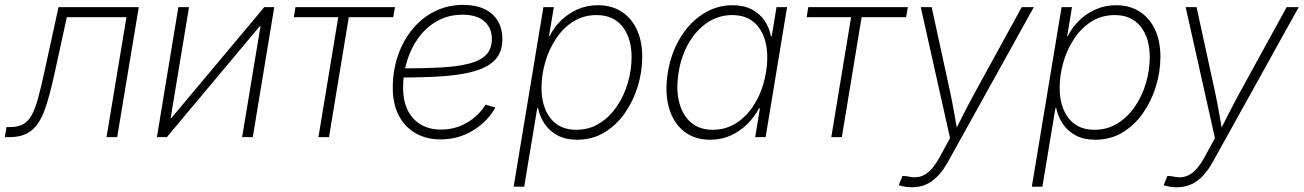

<svg xmlns="http://www.w3.org/2000/svg" viewBox="-59 -565 5371 791"><path d="M-39.1 0 -32.2 -41.5H-18.1Q14.2 -41.5 35.2 -52.5Q56.2 -63.5 70.8 -89.4Q85.4 -115.2 97.9 -160.4Q110.4 -205.6 125 -274.4L182.1 -535.6H512.7L423.8 0H379.9L461.9 -494.1H216.3L166 -263.7Q146.5 -172.4 125.7 -114Q105 -55.7 71.3 -27.8Q37.6 0 -21.5 0Z M982.4 0H938.5L1014.2 -457H1011.2L628.4 0H587.4L675.8 -535.6H719.7L644 -78.1H646.5L1029.8 -535.6H1070.8Z M1252.9 0 1334.5 -494.1H1151.4L1158.2 -535.6H1568.4L1561 -494.1H1377.9L1296.4 0Z M1756.3 9.3Q1696.8 9.3 1652.3 -16.6Q1607.9 -42.5 1583.5 -90.1Q1559.1 -137.7 1559.1 -202.6Q1559.1 -274.4 1580.6 -336.7Q1602.1 -398.9 1641.1 -445.8Q1680.2 -492.7 1733.2 -518.8Q1786.1 -544.9 1849.1 -544.9Q1900.9 -544.9 1937 -527.6Q1973.1 -510.3 1991.9 -478.5Q2010.7 -446.8 2010.7 -404.3Q2010.7 -352.1 1982.7 -320.8Q1954.6 -289.6 1900.4 -273.2Q1846.2 -256.8 1768.3 -251.2Q1690.4 -245.6 1591.3 -245.6L1595.2 -283.2Q1685.5 -283.2 1755.1 -286.9Q1824.7 -290.5 1871.8 -302.5Q1918.9 -314.5 1943.1 -338.6Q1967.3 -362.8 1967.3 -403.8Q1967.3 -450.2 1936.3 -477.3Q1905.3 -504.4 1846.2 -504.4Q1789.6 -504.4 1744.1 -479.5Q1698.7 -454.6 1667 -412.1Q1635.3 -369.6 1618.4 -315.4Q1601.6 -261.2 1601.6 -202.1Q1601.6 -151.9 1619.6 -113.3Q1637.7 -74.7 1672.9 -53Q1708 -31.2 1758.3 -31.2Q1816.4 -31.2 1865 -59.8Q1913.6 -88.4 1941.4 -133.8L1981.9 -122.1Q1949.7 -64 1889.4 -27.3Q1829.1 9.3 1756.3 9.3Z M2057.1 204.1 2179.7 -535.6H2222.7L2202.6 -415H2204.6Q2222.7 -451.7 2252.4 -480.7Q2282.2 -509.8 2320.8 -526.6Q2359.4 -543.5 2404.3 -543.5Q2460.9 -543.5 2502 -516.8Q2543 -490.2 2564.9 -442.6Q2586.9 -395 2586.9 -331.1Q2586.9 -269.5 2568.4 -209Q2549.8 -148.4 2514.9 -98.6Q2480 -48.8 2430.4 -19Q2380.9 10.7 2318.4 10.7Q2272 10.7 2238.8 -6.8Q2205.6 -24.4 2185.3 -54Q2165 -83.5 2157.7 -119.6H2154.3L2100.6 204.1ZM2314.9 -30.3Q2368.2 -30.3 2410.4 -56.6Q2452.6 -83 2482.4 -127Q2512.2 -170.9 2527.6 -223.9Q2543 -276.9 2543 -330.1Q2543 -408.2 2505.4 -455.6Q2467.8 -502.9 2399.4 -502.9Q2345.2 -502.9 2303.2 -476.6Q2261.2 -450.2 2231.9 -406.2Q2202.6 -362.3 2187.3 -309.1Q2171.9 -255.9 2171.9 -202.6Q2171.9 -125 2209 -77.6Q2246.1 -30.3 2314.9 -30.3Z M2867.2 10.7Q2801.3 10.7 2757.6 -24.7Q2713.9 -60.1 2696.5 -122.8Q2679.2 -185.5 2692.4 -267.1Q2706.1 -348.6 2744.4 -410.9Q2782.7 -473.1 2838.4 -508.3Q2894 -543.5 2959 -543.5Q3004.9 -543.5 3037.8 -526.4Q3070.8 -509.3 3090.8 -480Q3110.8 -450.7 3117.2 -415H3120.1L3140.1 -535.6H3183.6L3095.2 0H3052.2L3071.8 -118.7H3067.9Q3048.8 -82.5 3019 -53.2Q2989.3 -23.9 2950.9 -6.6Q2912.6 10.7 2867.2 10.7ZM2877.4 -30.3Q2933.1 -30.3 2978.3 -60.5Q3023.4 -90.8 3054.2 -144.3Q3085 -197.8 3096.7 -267.1Q3107.9 -336.4 3095.2 -389.6Q3082.5 -442.9 3047.6 -472.9Q3012.7 -502.9 2957.5 -502.9Q2902.3 -502.9 2856.4 -472.7Q2810.5 -442.4 2779.3 -389.2Q2748 -335.9 2736.8 -267.1Q2725.6 -198.2 2738.8 -144.8Q2752 -91.3 2787.4 -60.8Q2822.8 -30.3 2877.4 -30.3Z M3365.7 0 3447.3 -494.1H3264.2L3271 -535.6H3681.2L3673.8 -494.1H3490.7L3409.2 0Z M3643.6 198.2 3659.2 159.7 3678.2 161.1Q3705.6 168.5 3728.5 163.3Q3751.5 158.2 3772 138.2Q3792.5 118.2 3812.5 82L3855 3.9L3734.4 -535.6H3779.3L3856 -183.1Q3864.7 -142.1 3871.8 -101.3Q3878.9 -60.5 3886.2 -20H3872.6Q3893.1 -60.5 3913.8 -101.3Q3934.6 -142.1 3957 -183.1L4150.4 -535.6H4200.2L3848.6 97.7Q3828.1 135.3 3805.2 159.4Q3782.2 183.6 3755.9 195.1Q3729.5 206.5 3698.2 206.5Q3683.1 206.5 3669.7 204.3Q3656.2 202.1 3643.6 198.2Z M4191.9 204.1 4314.5 -535.6H4357.4L4337.4 -415H4339.4Q4357.4 -451.7 4387.2 -480.7Q4417 -509.8 4455.6 -526.6Q4494.1 -543.5 4539.1 -543.5Q4595.7 -543.5 4636.7 -516.8Q4677.7 -490.2 4699.7 -442.6Q4721.7 -395 4721.7 -331.1Q4721.7 -269.5 4703.1 -209Q4684.6 -148.4 4649.7 -98.6Q4614.7 -48.8 4565.2 -19Q4515.6 10.7 4453.1 10.7Q4406.7 10.7 4373.5 -6.8Q4340.3 -24.4 4320.1 -54Q4299.8 -83.5 4292.5 -119.6H4289.1L4235.4 204.1ZM4449.7 -30.3Q4502.9 -30.3 4545.2 -56.6Q4587.4 -83 4617.2 -127Q4647 -170.9 4662.4 -223.9Q4677.7 -276.9 4677.7 -330.1Q4677.7 -408.2 4640.1 -455.6Q4602.5 -502.9 4534.2 -502.9Q4480 -502.9 4438 -476.6Q4396 -450.2 4366.7 -406.2Q4337.4 -362.3 4322 -309.1Q4306.6 -255.9 4306.6 -202.6Q4306.6 -125 4343.8 -77.6Q4380.9 -30.3 4449.7 -30.3Z M4734.9 198.2 4750.5 159.7 4769.5 161.1Q4796.9 168.5 4819.8 163.3Q4842.8 158.2 4863.3 138.2Q4883.8 118.2 4903.8 82L4946.3 3.9L4825.7 -535.6H4870.6L4947.3 -183.1Q4956.1 -142.1 4963.1 -101.3Q4970.2 -60.5 4977.5 -20H4963.9Q4984.4 -60.5 5005.1 -101.3Q5025.9 -142.1 5048.3 -183.1L5241.7 -535.6H5291.5L4939.9 97.7Q4919.4 135.3 4896.5 159.4Q4873.5 183.6 4847.2 195.1Q4820.8 206.5 4789.6 206.5Q4774.4 206.5 4761 204.3Q4747.6 202.1 4734.9 198.2Z"/></svg>

Font: Inter 20pt ExtraLight
Style: Italic
Weight: 250
Italic angle: -9.3988°
Version: Version 4.001;git-66647c0bb